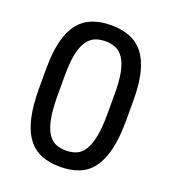

<svg xmlns="http://www.w3.org/2000/svg" viewBox="-131 -805 812 910"><g transform="rotate(20 275.0 -350.0)"><path d="M275 7Q222 7 181 -9Q140 -25 112 -62Q84 -99 69.5 -159Q55 -219 55 -308V-408Q55 -490 69.5 -547.5Q84 -605 112 -640Q140 -675 181 -691Q222 -707 275 -707Q328 -707 369 -691Q410 -675 438 -640Q466 -605 480.5 -547.5Q495 -490 495 -408V-308Q495 -219 480.5 -159Q466 -99 438 -62Q410 -25 369 -9Q328 7 275 7ZM275 -75Q305 -75 328 -85Q351 -95 367.5 -121.5Q384 -148 392.5 -193Q401 -238 401 -308V-408Q401 -472 392.5 -514Q384 -556 367.5 -581Q351 -606 328 -616Q305 -626 275 -626Q245 -626 222 -616Q199 -606 182.5 -581Q166 -556 157.5 -514Q149 -472 149 -408V-308Q149 -238 157.5 -193Q166 -148 182.5 -121.5Q199 -95 222 -85Q245 -75 275 -75Z"/></g></svg>

Font: Golos UI
Style: Regular
Weight: 400
Designer: A.Korolkova, Vitaly Kuzmin
Foundry: ParaType Ltd
Version: Version 2.000